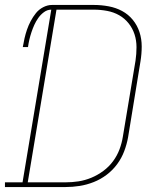

<svg xmlns="http://www.w3.org/2000/svg" viewBox="-38 -755 658 775"><path d="M-18 0V-19H53L169 -716Q153 -716 139.5 -706Q126 -696 116.5 -682.5Q107 -669 100.5 -654.5Q94 -640 89 -625Q84 -610 80.5 -595Q77 -580 75 -565H54Q57 -583 61 -600.5Q65 -618 71 -635.5Q77 -653 86 -670Q95 -687 107 -702Q119 -717 136.5 -726Q154 -735 172 -735H341Q371 -735 400.5 -729.5Q430 -724 455 -710.5Q480 -697 498 -675Q516 -653 525 -625.5Q534 -598 534 -567.5Q534 -537 529 -507L479 -201Q474 -173 463.5 -145Q453 -117 435 -92.5Q417 -68 392.5 -49.5Q368 -31 340 -20Q312 -9 283.5 -4.5Q255 0 226 0ZM74 -19H226Q253 -19 279 -23Q305 -27 330.5 -37.5Q356 -48 379 -65Q402 -82 418.5 -104.5Q435 -127 444.5 -152.5Q454 -178 458 -204L509 -510Q513 -537 513 -564.5Q513 -592 505 -616.5Q497 -641 481 -661Q465 -681 443 -693.5Q421 -706 394.5 -711Q368 -716 341 -716H190Z"/></svg>

Font: Iosevka Curly Slab ThExObl
Style: Regular
Weight: 100
Width: 7
Italic angle: -9°
Monospace: yes
Designer: Belleve Invis
Foundry: Belleve Invis
Version: Version 11.1.0; ttfautohint (v1.8.3)